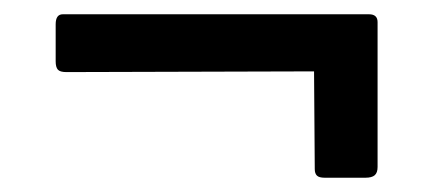

<svg xmlns="http://www.w3.org/2000/svg" viewBox="-20 -433 605 269"><path d="M509 -402V-199Q509 -191 505 -187.5Q501 -184 492 -184H435Q427 -184 424 -187Q421 -190 421 -196L420 -333L73 -332Q64 -332 61 -335.5Q58 -339 58 -347V-399Q58 -413 68 -413H497Q509 -413 509 -402Z"/></svg>

Font: Libre Franklin Medium
Style: Regular
Weight: 500
Designer: Pablo Impallari, Rodrigo Fuenzalida
Foundry: Impallari Type
Version: Version 1.002; ttfautohint (v1.5)